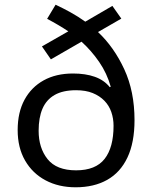

<svg xmlns="http://www.w3.org/2000/svg" viewBox="-20 -785 645 815"><path d="M216 -765Q248 -750 280.5 -732Q313 -714 342 -693L457 -760L495 -706L396 -649Q464 -585 507.5 -491Q551 -397 551 -275Q551 -180 521 -116.5Q491 -53 435 -21.5Q379 10 301 10Q229 10 173.5 -19.5Q118 -49 86.5 -103.5Q55 -158 55 -233Q55 -308 84 -361.5Q113 -415 165.5 -444Q218 -473 290 -473Q343 -473 382.5 -459Q422 -445 446 -415L450 -417Q434 -474 401 -522Q368 -570 326 -608L196 -533L158 -588L270 -652Q249 -666 226 -679.5Q203 -693 180 -705ZM303 -402Q247 -402 212 -382Q177 -362 160.5 -324Q144 -286 144 -230Q144 -157 182 -109.5Q220 -62 303 -62Q386 -62 424 -110.5Q462 -159 462 -251Q462 -282 452.5 -309.5Q443 -337 423 -357.5Q403 -378 373.5 -390Q344 -402 303 -402Z"/></svg>

Font: Noto Sans Cham
Style: Regular
Weight: 400
Designer: Monotype Design Team
Foundry: Monotype Imaging Inc.
Version: Version 2.002